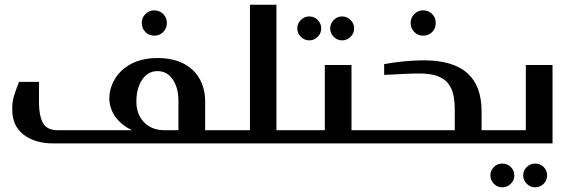

<svg xmlns="http://www.w3.org/2000/svg" viewBox="-20 -611 2439 818"><path d="M584 -513.2Q584 -535.6 599.6 -551.3Q615.2 -566.9 637.2 -566.9Q659.7 -566.9 675.3 -551.3Q690.9 -535.6 690.9 -513.2Q690.9 -490.2 675.3 -474.6Q659.7 -459 637.2 -459Q615.2 -459 599.6 -474.6Q584 -490.2 584 -513.2ZM146 -174.8Q146 -119.6 162.6 -87.9Q179.2 -56.2 226.1 -56.2H543Q499 -76.2 472.7 -111.8Q445.8 -148.4 445.8 -192.9Q445.8 -223.6 459 -254.4Q472.7 -286.1 497.6 -309.6Q524.9 -335.4 561.5 -349.1Q600.6 -363.8 651.9 -363.8Q699.7 -363.8 737.8 -350.6Q774.4 -337.9 801.3 -312.5Q827.1 -288.1 840.3 -254.4Q854 -219.2 854 -181.2V-56.2H900.9Q917 -56.2 917 -38.1V-12.2Q917 0 900.9 0H207Q128.9 0 80.1 -37.6Q32.2 -74.7 32.2 -144V-148.9Q32.2 -178.7 39.6 -202.6Q46.4 -225.1 61 -262.2H146ZM740.2 -181.2Q740.2 -237.3 715.8 -272.9Q691.4 -308.1 650.9 -308.1Q609.4 -308.1 585 -270.5Q561 -233.4 561 -179.2Q561 -153.3 567.9 -132.8Q575.2 -111.3 589.8 -94.2Q605 -76.7 627.9 -66.4Q650.4 -56.2 682.1 -56.2H740.2Z M899.9 0Q890.6 0 887.7 -3.4Q884.8 -7.3 884.8 -14.2V-42Q884.8 -50.3 887.7 -53.2Q890.6 -56.2 899.9 -56.2H1044.9V-590.8H1157.7V-56.2H1221.7Q1236.8 -56.2 1236.8 -40V-16.1Q1236.8 0 1221.7 0Z M1246.6 -490.2Q1246.6 -510.7 1261.7 -525.9Q1276.9 -541 1297.9 -541Q1318.4 -541 1333.5 -525.9Q1348.6 -510.7 1348.6 -490.2Q1348.6 -469.2 1333.5 -454.1Q1318.4 -439 1297.9 -439Q1276.9 -439 1261.7 -454.1Q1246.6 -469.2 1246.6 -490.2ZM1386.7 -490.2Q1386.7 -510.7 1401.9 -525.9Q1417 -541 1437.5 -541Q1458.5 -541 1473.6 -525.9Q1488.8 -510.7 1488.8 -490.2Q1488.8 -469.2 1473.6 -454.1Q1458.5 -439 1437.5 -439Q1417 -439 1401.9 -454.1Q1386.7 -469.2 1386.7 -490.2ZM1219.7 0Q1203.6 0 1203.6 -14.2V-42Q1203.6 -56.2 1219.7 -56.2H1363.8V-334H1477.5V-56.2H1540.5Q1556.6 -56.2 1556.6 -40V-16.1Q1556.6 0 1540.5 0Z M1729.5 -513.2Q1729.5 -535.6 1745.1 -551.3Q1760.7 -566.9 1782.7 -566.9Q1805.7 -566.9 1821.3 -551.3Q1836.4 -536.1 1836.4 -513.2Q1836.4 -489.7 1821.3 -474.6Q1805.7 -459 1782.7 -459Q1760.7 -459 1745.1 -474.6Q1729.5 -490.2 1729.5 -513.2ZM1785.6 -354Q1909.7 -354 1971.2 -299.3Q2031.7 -245.1 2031.7 -137.2V-56.2H2079.6Q2094.7 -56.2 2094.7 -38.1V-12.2Q2094.7 0 2080.6 0H1538.6Q1523.4 0 1523.4 -16.1V-40Q1523.4 -56.2 1538.6 -56.2H1917.5V-140.1Q1917.5 -177.2 1912.1 -204.1Q1906.2 -233.4 1890.6 -253.9Q1874.5 -274.9 1844.7 -286.6Q1815.9 -297.9 1764.6 -297.9Q1731.9 -297.9 1697.3 -295.9Q1683.1 -294.9 1656 -293.7Q1628.9 -292.5 1616.7 -292V-337.9Q1657.2 -345.2 1700.7 -349.6Q1744.6 -354 1785.6 -354Z M2334 -334V0H2076.2Q2060.1 0 2060.1 -14.2V-42Q2060.1 -56.2 2076.2 -56.2H2220.2V-334ZM2156.2 100.6Q2171.4 115.7 2171.4 136.2Q2171.4 156.7 2156.2 171.9Q2141.1 187 2120.1 187Q2099.1 187 2084 171.9Q2069.3 157.2 2069.3 136.2Q2069.3 115.2 2084 100.6Q2098.6 85.9 2120.1 85.9Q2141.6 85.9 2156.2 100.6ZM2224.1 100.6Q2238.8 85.9 2260.3 85.9Q2281.7 85.9 2296.4 100.6Q2311 115.2 2311 136.2Q2311 157.2 2296.4 171.9Q2281.2 187 2260.3 187Q2239.3 187 2224.1 171.9Q2209 156.7 2209 136.2Q2209 115.7 2224.1 100.6Z"/></svg>

Font: SimahzazaarabicW05-Medium
Style: Regular
Weight: 500
Designer: Ahmed zaza
Foundry: Ahmed zaza
Version: Version 1.001